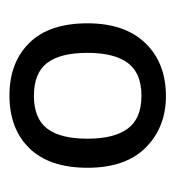

<svg xmlns="http://www.w3.org/2000/svg" viewBox="-2 -760 379 416"><g transform="rotate(-90 188.0 -552.5)"><path d="M345 -553Q345 -472 302 -427.5Q259 -383 187 -383Q120 -383 76 -426.5Q32 -470 32 -553Q32 -635 74 -678.5Q116 -722 189 -722Q260 -722 302.5 -679Q345 -636 345 -553ZM95 -553Q95 -495 117 -465.5Q139 -436 188 -436Q237 -436 259 -465.5Q281 -495 281 -553Q281 -612 259 -640.5Q237 -669 188 -669Q139 -669 117 -640.5Q95 -612 95 -553Z"/></g></svg>

Font: Noto Sans Living
Style: Regular
Weight: 400
Designer: Monotype Design Team
Foundry: Monotype Imaging Inc.
Version: Version 2.013; ttfautohint (v1.8.4.7-5d5b)